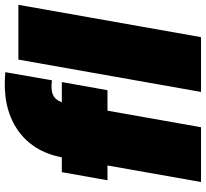

<svg xmlns="http://www.w3.org/2000/svg" viewBox="-48 -786 835 778"><g transform="rotate(-90 369.0 -397.5)"><path d="M20 0 87 -379H27L60 -564H120Q143 -684 234 -745Q325 -806 465 -793L432 -604Q394 -609 373.5 -600Q353 -591 343 -564H425L392 -379H309L242 0ZM385 0 516 -740H738L607 0Z"/></g></svg>

Font: Poppins Black
Style: Italic
Weight: 900
Italic angle: -10°
Designer: Ninad Kale (Devanagari), Jonny Pinhorn (Latin)
Foundry: Indian Type Foundry
Version: Version 3.200;PS 1.000;hotconv 16.6.54;makeotf.lib2.5.65590